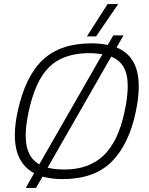

<svg xmlns="http://www.w3.org/2000/svg" viewBox="-20 -866 728 939"><path d="M405 -688 506 -846H558L450 -688ZM106 53 147 -19Q17 -88 66 -319Q103 -492 189 -573Q275 -654 427 -654Q449 -654 469 -652Q489 -650 507 -646L534 -693H584L550 -634Q625 -603 648 -525.5Q671 -448 644 -319Q610 -158 525 -74Q440 10 285 10Q257 10 233 6.5Q209 3 188 -2L156 53ZM172 -62 481 -601Q467 -603 450.5 -604.5Q434 -606 416 -606Q337 -606 278.5 -578.5Q220 -551 181.5 -488Q143 -425 120 -319Q98 -218 110 -154.5Q122 -91 172 -62ZM295 -37Q414 -37 486 -105Q558 -173 589 -319Q614 -436 599 -500.5Q584 -565 524 -589L213 -46Q248 -37 295 -37Z"/></svg>

Font: Kanit ExtraLight
Style: Italic
Weight: 275
Italic angle: -12°
Designer: Katatrad Team
Foundry: CadsonDemak
Version: Version 2.000; ttfautohint (v1.8.3)